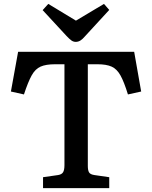

<svg xmlns="http://www.w3.org/2000/svg" viewBox="-20 -966 781 986"><path d="M201 0V-56L278 -67Q297 -70 304 -81.5Q311 -93 311 -118V-636H262Q216 -636 188.5 -624Q161 -612 142.5 -578.5Q124 -545 103 -481L36 -496L73 -700H669L705 -496L637 -481Q617 -546 598.5 -579Q580 -612 553 -624Q526 -636 481 -636H431V-114Q431 -91 437.5 -80.5Q444 -70 465 -67L541 -56V0ZM369 -751Q357 -751 347 -758Q337 -765 321 -782L199 -914L228 -946L370 -860L514 -946L541 -915L415 -778Q404 -765 393 -758Q382 -751 369 -751Z"/></svg>

Font: Literata 12pt Medium
Style: Regular
Weight: 500
Designer: Latin by Veronika Burian and Jose Scaglione. Greek by Irene Vlachou. Cyrillic by Vera Evstafieva.
Foundry: TypeTogether
Version: Version 3.002